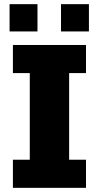

<svg xmlns="http://www.w3.org/2000/svg" viewBox="-20 -902 475 922"><path d="M42 0V-135H123V-551H42V-686H393V-551H312V-135H393V0ZM26 -751V-882H160V-751ZM273 -751V-882H407V-751Z"/></svg>

Font: Chivo Medium ExtraBold
Style: Regular
Weight: 800
Version: Version 2.002